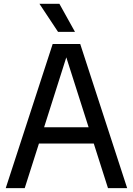

<svg xmlns="http://www.w3.org/2000/svg" viewBox="-20 -966 682 986"><path d="M9.5 0 250.5 -740H392L633 0H534.5L461.5 -229H180L107 0ZM206.5 -312.5H435L320.5 -671.5ZM278 -802.5 182.5 -946.5H285L365 -802.5Z"/></svg>

Font: Encode Sans Semi Condensed Medium
Style: Regular
Weight: 500
Width: 4
Designer: Multiple Designers
Foundry: Impallari Type
Version: Version 3.000; ttfautohint (v1.8.3) -l 8 -r 50 -G 200 -x 14 